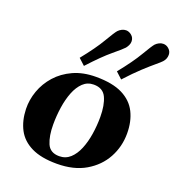

<svg xmlns="http://www.w3.org/2000/svg" viewBox="-142 -898 944 1027"><g transform="rotate(20 330.0 -385.0)"><path d="M41 -205.6Q39.6 -257.8 57.9 -309.1Q76.2 -360.4 113.5 -402.3Q150.9 -444.3 206.5 -469.7Q262.2 -495.1 335.9 -495.1Q429.7 -495.1 486.3 -466.6Q543 -438 568.6 -386.5Q594.2 -335 594.2 -266.6Q594.2 -191.9 559.6 -128.2Q524.9 -64.5 458.3 -25.4Q391.6 13.7 295.4 13.7Q205.6 13.7 150.1 -13.7Q94.7 -41 68.8 -90.3Q43 -139.6 41 -205.6ZM293.5 -28.8Q330.1 -28.8 356 -52.5Q381.8 -76.2 397.9 -115.5Q414.1 -154.8 421.6 -203.1Q429.2 -251.5 429.2 -300.8Q429.2 -368.2 409.9 -410.2Q390.6 -452.1 337.9 -452.1Q302.2 -452.1 277.1 -428.2Q252 -404.3 236.3 -364.5Q220.7 -324.7 213.4 -275.9Q206.1 -227.1 206.1 -177.7Q206.1 -112.3 223.9 -70.6Q241.7 -28.8 293.5 -28.8ZM465.3 -527.8 429.2 -561Q492.7 -639.6 525.4 -695.3Q558.1 -751 569.3 -763.7Q577.6 -772.5 589.1 -778.3Q600.6 -784.2 612.8 -784.2Q630.4 -784.2 644 -772Q659.7 -758.3 659.7 -738.3Q659.7 -726.1 655.3 -715.6Q650.9 -705.1 643.1 -696.8Q635.7 -688.5 611.6 -668.5Q587.4 -648.4 550 -614Q512.7 -579.6 465.3 -527.8ZM253.4 -527.8 217.3 -561Q280.8 -639.6 313.5 -695.6Q346.2 -751.5 357.4 -763.7Q365.7 -772.5 377.2 -778.3Q388.7 -784.2 400.9 -784.2Q417 -784.2 432.1 -772Q448.2 -758.8 448.2 -737.3Q448.2 -726.1 443.1 -715.6Q438 -705.1 431.2 -696.8Q419.9 -684.1 372.3 -644.8Q324.7 -605.5 253.4 -527.8Z"/></g></svg>

Font: Gelasio
Style: Bold Italic
Weight: 700
Italic angle: -8.5°
Designer: Eben Sorkin
Foundry: Eben Sorkin
Version: Version 1.008